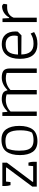

<svg xmlns="http://www.w3.org/2000/svg" viewBox="1021 -1541 529 2611"><g transform="rotate(-90 1285.5 -235.5)"><path d="M53 -60 313 -410V-418H122L115 -357H73Q62 -392 62 -424V-468H379V-406L119 -59V-49H332L338 -113H380Q391 -76 391 -46V0H53Z M482 -229Q482 -347 530 -413.5Q578 -480 692 -480Q788 -480 833.5 -415.5Q879 -351 879 -237Q879 -120 831 -55.5Q783 9 669 9Q572 9 527 -53.5Q482 -116 482 -229ZM788 -65Q819 -120 819 -225Q819 -331 787.5 -378.5Q756 -426 675 -426Q612 -426 573 -405Q559 -379 550.5 -335.5Q542 -292 542 -240Q542 -170 555 -127.5Q568 -85 599.5 -64.5Q631 -44 686 -44Q746 -44 788 -65Z M1014 -468H1064L1070 -400H1077Q1155 -476 1243 -476Q1298 -476 1326.5 -458.5Q1355 -441 1362 -400H1369Q1445 -476 1536 -476Q1600 -476 1630 -452Q1660 -428 1660 -366V0H1599V-410Q1566 -421 1526 -421Q1481 -421 1439.5 -404.5Q1398 -388 1367 -357V0H1307V-410Q1274 -421 1234 -421Q1188 -421 1146.5 -404Q1105 -387 1074 -356V0H1014Z M1791 -231Q1791 -346 1842.5 -411Q1894 -476 1993 -476Q2075 -476 2119 -427Q2163 -378 2163 -291Q2163 -281 2161 -259L2110 -208L1850 -210Q1852 -127 1887.5 -85.5Q1923 -44 1996 -44Q2040 -44 2071 -53.5Q2102 -63 2135 -83L2155 -36Q2118 -14 2081.5 -2.5Q2045 9 1993 9Q1791 9 1791 -231ZM2101 -259Q2107 -283 2107 -307Q2107 -361 2077 -392Q2047 -423 1989 -423Q1915 -423 1884 -382Q1853 -341 1849 -255Z M2291 -466H2340L2345 -376H2354Q2377 -420 2418.5 -446Q2460 -472 2507 -472Q2514 -472 2524.5 -464.5Q2535 -457 2539 -450L2532 -403H2491Q2440 -403 2403.5 -380Q2367 -357 2351 -315V0H2291Z"/></g></svg>

Font: Athiti
Style: Regular
Weight: 400
Designer: CadsonDemak Team
Foundry: CadsonDemak
Version: Version 1.032